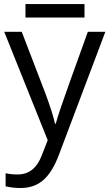

<svg xmlns="http://www.w3.org/2000/svg" viewBox="-20 -693 544 953"><path d="M399.4 -606H106.4V-672.9H399.4ZM216.8 2.9 1 -535.2H87.9L205.1 -230C231 -160.2 246.6 -109.9 252.9 -79.1H256.8C261.2 -95.7 270 -124 283.7 -164.6C296.9 -204.6 341.3 -328.1 416 -535.2H502.9L272.9 74.2C227.5 194.8 169.4 240.2 81.1 240.2C56.2 240.2 31.7 237.3 7.8 231.9V167C25.9 170.9 45.9 172.9 67.9 172.9C123.5 172.9 163.1 141.6 187 79.1Z"/></svg>

Font: OpenSansEmoji
Style: Regular
Weight: 400
Foundry: MorbZ
Version: Version 1.000;PS 001.000;hotconv 1.0.70;makeotf.lib2.5.58329